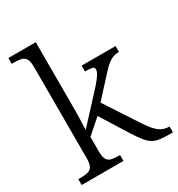

<svg xmlns="http://www.w3.org/2000/svg" viewBox="-179 -878 924 995"><g transform="rotate(-30 282.5 -380.0)"><path d="M19 0V-35H31Q59 -35 76.5 -39.5Q94 -44 102.5 -59.5Q111 -75 111 -107V-654Q111 -686 102 -701.5Q93 -717 76 -721Q59 -725 34 -725H19V-760H183V-374Q183 -359 183 -338.5Q183 -318 182 -297.5Q181 -277 180.5 -260.5Q180 -244 180 -237L313 -381Q343 -413 357.5 -432Q372 -451 377.5 -462Q383 -473 383 -482Q383 -495 369.5 -498Q356 -501 328 -501V-536H531V-501Q513 -501 498 -496Q483 -491 468.5 -480.5Q454 -470 438 -453Q422 -436 401 -413L317 -321L448 -121Q477 -76 503 -55.5Q529 -35 562 -35H565V0H551Q515 0 490 -3Q465 -6 447.5 -16Q430 -26 413 -46.5Q396 -67 374 -101L269 -269L183 -193V-104Q183 -73 192 -58Q201 -43 219 -39Q237 -35 264 -35H269V0Z"/></g></svg>

Font: Noto Serif Tibetan Light
Style: Regular
Weight: 300
Version: Version 2.103